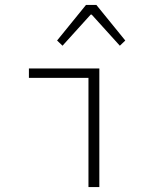

<svg xmlns="http://www.w3.org/2000/svg" viewBox="-20 -757 640 777"><path d="M338 0V-442H97V-480H382V0ZM233 -572 211 -593 328 -737H370L487 -593L465 -572L351 -698H347Z"/></svg>

Font: Source Code Pro ExtraLight Light
Style: Regular
Weight: 300
Monospace: yes
Version: Version 1.018;hotconv 1.0.116;makeotfexe 2.5.65601